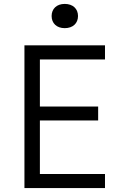

<svg xmlns="http://www.w3.org/2000/svg" viewBox="-20 -962 640 982"><path d="M311 -818C353 -818 379 -843 379 -880C379 -917 353 -942 311 -942C270 -942 244 -917 244 -880C244 -843 270 -818 311 -818ZM105 0H517V-72H184V-346H482V-417H184V-658H517V-730H105Z"/></svg>

Font: JetBrains Mono Light
Style: Regular
Weight: 336
Monospace: yes
Designer: Philipp Nurullin, Konstantin Bulenkov
Foundry: JetBrains
Version: Version 2.305